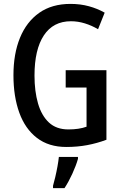

<svg xmlns="http://www.w3.org/2000/svg" viewBox="-20 -744 623 985"><path d="M317 -384H526V-27Q478 -9 427.5 0.5Q377 10 320 10Q230 10 169.5 -36.5Q109 -83 79 -166Q49 -249 49 -358Q49 -468 82.5 -550Q116 -632 181 -678Q246 -724 342 -724Q392 -724 436 -712Q480 -700 517 -679L483 -594Q451 -613 415.5 -624Q380 -635 344 -635Q253 -635 205 -562.5Q157 -490 157 -356Q157 -276 175 -213.5Q193 -151 231 -115.5Q269 -80 331 -80Q358 -80 381.5 -83.5Q405 -87 424 -94V-295H317ZM380 61V71Q370 106 351 147.5Q332 189 311 221H252V209Q257 192 263.5 164.5Q270 137 275 109Q280 81 282 61Z"/></svg>

Font: Avrile Sans Condensed Medium
Style: Regular
Weight: 500
Width: 3
Designer: Monotype Design Team
Foundry: Monotype Imaging Inc.
Version: Version 2.001;September 10, 2019;FontCreator 11.5.0.2425 64-